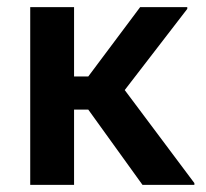

<svg xmlns="http://www.w3.org/2000/svg" viewBox="-20 -520 578 540"><path d="M188.3 0V-211.7H228.3L380.8 0H526.7V-5L330.8 -266.7L506.7 -495V-500H374.2L228.3 -305H188.3V-500H65V0Z"/></svg>

Font: Familjen Grotesk SemiBold
Style: Regular
Weight: 600
Designer: Anders Wikstroem, Jonas Baeckman, Matilda Gysing, Kristian Moeller
Foundry: Familjen STHLM AB
Version: Version 2.000